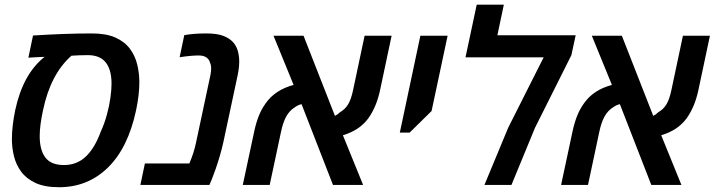

<svg xmlns="http://www.w3.org/2000/svg" viewBox="-20 -782 3022 812"><path d="M230 9.8Q168.9 9.8 130.1 -8.3Q91.3 -26.4 69.6 -55.9Q47.9 -85.4 39.1 -121.3Q30.3 -157.2 30.3 -192.9Q30.3 -248 44.4 -316.4Q77.1 -469.2 168.5 -541.5Q163.6 -541.5 149.4 -540.8Q135.3 -540 120.6 -539.3Q106 -538.6 100.1 -538.1L119.6 -631.8Q188 -636.2 250.2 -638.4Q312.5 -640.6 368.7 -640.6Q428.7 -640.6 467.8 -623.3Q506.8 -606 529.1 -576.2Q551.3 -546.4 560.3 -509.5Q569.3 -472.7 569.3 -434.1Q569.3 -381.3 555.7 -316.4Q521.5 -156.2 436.3 -73.2Q351.1 9.8 230 9.8ZM250.5 -84Q305.2 -84 343 -119.9Q380.9 -155.8 406.7 -226.6Q421.4 -258.3 431.6 -295.4Q441.9 -332.5 446.8 -367.4Q451.7 -402.3 451.7 -427.7Q451.7 -493.7 421.9 -523.9Q397 -548.8 351.6 -548.8Q335.9 -548.8 314.2 -548.1Q292.5 -547.4 282.2 -546.4Q193.8 -468.3 162.1 -316.4Q147.9 -251 147.9 -206.5Q147.9 -147 172.1 -115.5Q196.3 -84 250.5 -84Z M573.7 0 592.8 -90.8H780.8Q800.3 -135.7 809.1 -179.2L870.1 -465.3Q873 -481 873 -492.7Q873 -507.8 868.2 -516.6Q865.2 -530.3 853.3 -538.8Q841.3 -547.4 820.3 -547.4Q788.6 -547.4 739.7 -540L759.3 -633.3Q798.3 -640.6 852.1 -640.6Q896.5 -640.6 922.9 -630.9Q949.2 -621.1 964.4 -605Q979 -589.4 985.4 -567.9Q991.7 -546.4 991.7 -521.5Q991.7 -496.6 985.4 -465.3L924.3 -179.2Q918.5 -152.8 909.9 -123.5Q901.4 -94.2 892.3 -68.1Q883.3 -42 876.5 -25.4L865.7 0Z M1006.8 0 1054.7 -224.1Q1062 -259.3 1073.5 -289.3Q1085 -319.3 1104 -345.7Q1143.6 -401.9 1221.7 -422.9L1136.7 -630.9H1263.7L1396.5 -292Q1408.2 -297.4 1417.5 -307.1Q1440.4 -320.3 1452.9 -341.8Q1465.3 -363.3 1473.1 -400.4L1522 -630.9H1636.2L1587.4 -400.9Q1572.3 -330.1 1538.1 -282.2Q1501 -231 1430.2 -210L1515.6 0H1388.2L1255.4 -341.3Q1241.7 -338.9 1226.6 -328.1Q1204.1 -314 1190.4 -289.1Q1176.8 -264.2 1168.5 -224.6L1120.6 0Z M1670.9 -221.2 1757.8 -630.9H1873L1805.2 -312.5L1712.4 -221.2Z M2028.8 0 2129.4 -242.2 2279.3 -539.6H1948.7L1996.1 -762.2H2110.8L2083.5 -632.8H2414.6L2396.5 -548.8L2242.7 -241.7L2143.1 0Z M2353 0 2400.9 -224.1Q2408.2 -259.3 2419.7 -289.3Q2431.2 -319.3 2450.2 -345.7Q2489.7 -401.9 2567.9 -422.9L2482.9 -630.9H2609.9L2742.7 -292Q2754.4 -297.4 2763.7 -307.1Q2786.6 -320.3 2799.1 -341.8Q2811.5 -363.3 2819.3 -400.4L2868.2 -630.9H2982.4L2933.6 -400.9Q2918.5 -330.1 2884.3 -282.2Q2847.2 -231 2776.4 -210L2861.8 0H2734.4L2601.6 -341.3Q2587.9 -338.9 2572.8 -328.1Q2550.3 -314 2536.6 -289.1Q2522.9 -264.2 2514.6 -224.6L2466.8 0Z"/></svg>

Font: Open Sans SemiBold
Style: Italic
Weight: 600
Italic angle: -12°
Designer: Monotype Design Team
Foundry: Monotype Imaging Inc.
Version: Version 3.003; ttfautohint (v1.8.4)